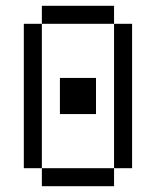

<svg xmlns="http://www.w3.org/2000/svg" viewBox="-20 -645 540 665"><path d="M125 -62.5V0H375V-62.5ZM125 -62.5Q125 -62.5 125 -562.5H62.5Q62.5 -562.5 62.5 -62.5ZM375 -62.5H437.5Q437.5 -62.5 437.5 -562.5H375Q375 -562.5 375 -62.5ZM187.5 -375Q187.5 -375 187.5 -250H312.5Q312.5 -250 312.5 -375ZM125 -562.5H375V-625H125Z"/></svg>

Font: UnifontExMono
Style: Regular
Weight: 500
Version: Version 15.0.06